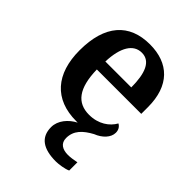

<svg xmlns="http://www.w3.org/2000/svg" viewBox="-223 -659 1006 1006"><g transform="rotate(45 279.5 -156.5)"><path d="M374 235C395 235 436 229 457 219V158C433 163 412 166 394 166C354 166 325 149 325 110C325 54 361 21 414 -8C458 -25 490 -58 490 -94C490 -115 480 -130 465 -138C442 -96 393 -61 324 -61C236 -61 188 -120 185 -258H514V-308C514 -466 429 -548 289 -548C136 -548 50 -452 50 -265C50 -91 138 10 300 10H311C266 33 229 76 229 125C229 201 281 235 374 235ZM379 -319H187C191 -428 228 -487 290 -487C354 -487 379 -422 379 -319Z"/></g></svg>

Font: Noto Serif Oriya SemiBold
Style: Regular
Weight: 600
Designer: David Williams
Foundry: Google LLC, David Williams
Version: Version 1.051